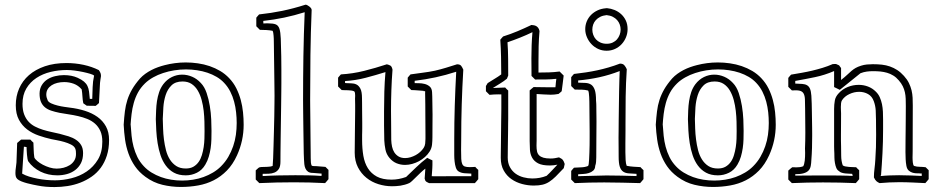

<svg xmlns="http://www.w3.org/2000/svg" viewBox="-20 -756 3934 808"><path d="M68.8 -168.5H107.9Q113.8 -161.6 120.6 -155.8Q121.6 -138.2 121.8 -124.3Q122.1 -110.4 124.5 -93.3Q127.4 -86.4 137.2 -78.1Q147 -69.8 160.4 -62.7Q173.8 -55.7 189 -51Q204.1 -46.4 218.3 -46.4Q232.9 -46.4 247.3 -50Q261.7 -53.7 273.4 -61Q285.2 -68.4 292.5 -80.1Q299.8 -91.8 299.8 -107.9Q299.8 -113.3 299.3 -119.6Q298.8 -126 296.4 -131.3Q292 -141.1 278.8 -147.7Q265.6 -154.3 250.2 -158.7Q234.9 -163.1 220 -165.8Q205.1 -168.5 196.3 -170.4Q169.9 -176.3 143.1 -185.5Q116.2 -194.8 94.7 -210.9Q73.2 -227.1 59.8 -251.7Q46.4 -276.4 46.4 -313Q46.4 -351.1 60.5 -383.5Q74.7 -416 101.8 -439.7Q128.9 -463.4 168.7 -477.1Q208.5 -490.7 259.8 -490.7Q296.4 -490.7 331.5 -483.2Q366.7 -475.6 396 -460.9Q401.9 -452.6 403.6 -446.5Q405.3 -440.4 404.8 -434.6Q404.3 -428.7 402.8 -422.4Q401.4 -416 400.9 -407.2L396.5 -322.3Q393.1 -319.3 389.9 -316.4Q386.7 -313.5 382.8 -310.5Q373.5 -310.5 364.3 -310.8Q355 -311 345.2 -311L330.6 -321.3Q327.6 -335.4 326.9 -350.3Q326.2 -365.2 323.7 -379.9Q309.6 -396.5 290.3 -403.6Q271 -410.6 250 -410.6Q234.9 -410.6 221.2 -407.2Q207.5 -403.8 197.3 -397.2Q187 -390.6 180.9 -380.9Q174.8 -371.1 174.8 -357.9Q174.8 -346.7 180.7 -333.5Q184.1 -326.2 196 -320.8Q208 -315.4 222.7 -311.8Q237.3 -308.1 251.5 -306.2Q265.6 -304.2 272.9 -303.2Q306.6 -299.3 336.9 -289.8Q367.2 -280.3 389.9 -264.2Q412.6 -248 425.8 -224.1Q439 -200.2 439 -167Q439 -130.4 429.7 -101.3Q420.4 -72.3 404.1 -50Q387.7 -27.8 365.5 -12.5Q343.3 2.9 317.9 12.7Q292.5 22.5 264.6 26.9Q236.8 31.2 209.5 31.2Q191.4 31.2 173.6 29.8Q155.8 28.3 138.7 24.9Q131.3 23.4 118.9 21Q106.4 18.6 93.8 15.1Q81.1 11.7 69.6 7.1Q58.1 2.4 52.7 -2.9Q47.9 -7.8 46.4 -13.9Q44.9 -20 44.9 -27.8Q44.9 -39.6 46.9 -51.8Q48.8 -64 49.3 -72.3L52.2 -154.3ZM73.2 -25.4Q85.9 -18.1 102.5 -12.9Q119.1 -7.8 137.5 -4.2Q155.8 -0.5 174.8 1.2Q193.8 2.9 211.4 2.9Q245.1 2.9 280.5 -5.9Q315.9 -14.6 344.7 -34.2Q373.5 -53.7 392.1 -84.5Q410.6 -115.2 410.6 -159.7Q410.6 -186.5 402.3 -204.8Q394 -223.1 379.9 -235.6Q365.7 -248 347.4 -255.4Q329.1 -262.7 309.1 -267.3Q289.1 -272 268.6 -274.9Q248 -277.8 230.5 -281.2Q210.9 -285.2 195.6 -290.3Q180.2 -295.4 169.2 -304.4Q158.2 -313.5 152.3 -327.4Q146.5 -341.3 146.5 -362.8Q147 -383.3 156 -397.9Q165 -412.6 179.4 -421.9Q193.8 -431.2 212.2 -435.5Q230.5 -439.9 249 -439.9Q281.7 -439.9 306.6 -428.7Q323.7 -420.9 333.5 -412.6Q343.3 -404.3 348.1 -394Q353 -383.8 354.7 -370.6Q356.4 -357.4 357.9 -339.8H368.2Q369.1 -365.7 369.9 -389.4Q370.6 -413.1 376 -438Q372.6 -441.4 359.9 -445.3Q347.2 -449.2 330.1 -452.9Q313 -456.5 294.4 -459Q275.9 -461.4 261.2 -461.4Q226.6 -461.4 193.1 -453.4Q159.7 -445.3 133.3 -428Q106.9 -410.6 90.8 -383.5Q74.7 -356.4 74.7 -318.8Q74.7 -293.5 81.5 -275.1Q88.4 -256.8 100.1 -244.1Q111.8 -231.4 127.4 -223.4Q143.1 -215.3 160.4 -210Q177.7 -204.6 196 -200.7Q214.4 -196.8 231 -192.9Q250.5 -188 268.3 -182.4Q286.1 -176.8 299.8 -167.7Q313.5 -158.7 321.5 -145.3Q329.6 -131.8 329.6 -111.8Q329.6 -86.9 320.6 -69.3Q311.5 -51.8 296.4 -40.3Q281.2 -28.8 261.7 -23.4Q242.2 -18.1 221.2 -18.1Q182.1 -18.1 150.1 -33.9Q118.2 -49.8 99.1 -76.7Q97.2 -79.6 95.7 -87.6Q94.2 -95.7 93.5 -105.2Q92.8 -114.7 92.3 -123.5Q91.8 -132.3 91.8 -137.2L80.6 -138.7Z M665 -255.9Q665.5 -237.8 666.3 -215.1Q667 -192.4 669.9 -169.2Q672.9 -146 678.5 -124Q684.1 -102.1 694.8 -85Q705.6 -67.9 721.7 -57.4Q737.8 -46.9 761.7 -46.9Q780.8 -46.9 793.9 -54.4Q807.1 -62 815.9 -74.5Q824.7 -86.9 829.6 -103.3Q834.5 -119.6 837.2 -137.2Q839.8 -154.8 840.3 -172.1Q840.8 -189.5 840.8 -204.1Q840.8 -221.7 840.3 -243.9Q839.8 -266.1 837.2 -289.6Q834.5 -313 828.6 -335Q822.8 -356.9 812.5 -374.5Q802.2 -392.1 786.6 -402.6Q771 -413.1 748 -413.1Q718.3 -413.1 701.7 -396.7Q685.1 -380.4 677.2 -356.2Q669.4 -332 667.5 -304.9Q665.5 -277.8 665 -255.9ZM635.7 -254.4Q636.2 -272 637 -291.5Q637.7 -311 640.6 -330.6Q643.6 -350.1 649.7 -368.2Q655.8 -386.2 667 -401.4Q682.6 -421.9 703.4 -431.9Q724.1 -441.9 746.6 -441.9Q768.1 -441.9 788.6 -433.1Q809.1 -424.3 825.2 -406.7Q840.8 -390.6 849.6 -364.5Q858.4 -338.4 863 -309.8Q867.7 -281.2 868.9 -253.4Q870.1 -225.6 870.1 -205.6Q870.1 -188 869.6 -169.4Q869.1 -150.9 866.5 -132.6Q863.8 -114.3 858.6 -96.7Q853.5 -79.1 844.2 -63.5Q830.6 -40 808.6 -29.1Q786.6 -18.1 761.7 -18.1Q732.4 -18.1 711.9 -29.3Q691.4 -40.5 677.5 -59.6Q663.6 -78.6 655.5 -103Q647.5 -127.4 643.3 -153.6Q639.2 -179.7 637.7 -206.1Q636.2 -232.4 635.7 -254.4ZM500.5 -231Q502.4 -261.7 505.6 -287.4Q508.8 -313 516.1 -335.7Q523.4 -358.4 536.1 -380.4Q548.8 -402.3 569.3 -425.8Q579.1 -436.5 591.3 -445.3Q603.5 -454.1 617.2 -461.2Q630.9 -468.3 645.3 -473.4Q659.7 -478.5 673.3 -481.9Q693.8 -487.3 716.1 -490.2Q738.3 -493.2 761.7 -493.2Q787.1 -493.2 812.7 -489.5Q838.4 -485.8 862.1 -477.8Q885.7 -469.7 906.7 -457.3Q927.7 -444.8 944.3 -427.2Q962.9 -407.7 974.6 -384.3Q986.3 -360.8 993.2 -335.4Q1000 -310.1 1002.7 -283.4Q1005.4 -256.8 1005.4 -231.4Q1005.4 -163.6 977.5 -102.5Q960 -64 934.8 -38.3Q909.7 -12.7 879.4 2.7Q849.1 18.1 814 24.4Q778.8 30.8 741.2 30.8Q701.7 30.8 663.6 21.7Q625.5 12.7 592.3 -11.7Q564.9 -31.7 547.9 -56.6Q530.8 -81.5 520.8 -109.6Q510.7 -137.7 506.3 -168.5Q502 -199.2 500.5 -231ZM529.8 -232.4Q531.2 -208.5 533.7 -184.8Q536.1 -161.1 542 -138.7Q547.9 -116.2 558.1 -95.2Q568.4 -74.2 585.4 -56.2Q599.6 -41 617.9 -29.8Q636.2 -18.6 657 -11Q677.7 -3.4 700.4 0.2Q723.1 3.9 746.6 3.9Q769.5 3.9 792.5 0.2Q815.4 -3.4 836.4 -11Q857.4 -18.6 876.2 -29.8Q895 -41 909.7 -55.7Q928.2 -74.2 940.7 -95.7Q953.1 -117.2 961.2 -140.6Q969.2 -164.1 972.7 -188.7Q976.1 -213.4 976.1 -238.3Q976.1 -260.3 973.6 -283.2Q971.2 -306.2 965.3 -328.1Q959.5 -350.1 949.2 -370.4Q939 -390.6 923.3 -407.2Q909.7 -421.9 891.8 -432.4Q874 -442.9 853 -450Q832 -457 809.1 -460.4Q786.1 -463.9 762.7 -463.9Q737.8 -463.9 713.4 -460Q689 -456.1 666.5 -448.7Q644 -441.4 624.5 -430.4Q605 -419.4 590.3 -405.3Q571.8 -387.2 560.5 -366.5Q549.3 -345.7 543 -323Q536.6 -300.3 533.7 -276.1Q530.8 -252 529.3 -227.5Z M1362.3 -41V-2Q1358.4 2.4 1355.2 6.6Q1352.1 10.7 1348.1 14.6Q1314.9 12.7 1282.5 12Q1250 11.2 1216.8 11.2Q1180.2 11.2 1144 12Q1107.9 12.7 1071.3 14.6L1056.2 -0.5V-39.1Q1061.5 -43.9 1066.7 -48.6Q1071.8 -53.2 1080.1 -53.2Q1085.4 -53.2 1092.5 -53.5Q1099.6 -53.7 1106.2 -54Q1112.8 -54.2 1118.7 -55.2Q1124.5 -56.2 1127.4 -57.6Q1128.4 -66.4 1129.4 -89.1Q1130.4 -111.8 1131.1 -141.4Q1131.8 -170.9 1132.8 -204.1Q1133.8 -237.3 1134.3 -267.1Q1134.8 -296.9 1135 -320.3Q1135.3 -343.8 1135.3 -353.5Q1135.3 -361.3 1135 -380.6Q1134.8 -399.9 1134.5 -424.6Q1134.3 -449.2 1133.8 -476.3Q1133.3 -503.4 1133.1 -526.6Q1132.8 -549.8 1132.6 -565.9Q1132.3 -582 1132.3 -585Q1132.3 -588.4 1132.1 -594.2Q1131.8 -600.1 1131.3 -606.2Q1130.9 -612.3 1129.9 -617.9Q1128.9 -623.5 1127 -626.5Q1114.3 -628.9 1100.6 -629.6Q1086.9 -630.4 1073.7 -630.4L1058.6 -645.5V-681.6Q1061.5 -685.5 1064.5 -688.7Q1067.4 -691.9 1070.3 -695.3Q1120.6 -700.7 1168 -710.4Q1215.3 -720.2 1264.2 -735.8Q1264.6 -736.3 1266.1 -736.3Q1268.6 -736.3 1272.7 -734.4Q1276.9 -732.4 1281 -729.2Q1285.2 -726.1 1288.3 -722.2Q1291.5 -718.3 1291.5 -714.4V-712.9Q1287.6 -618.2 1286.4 -524.7Q1285.2 -431.2 1285.2 -336.4Q1285.2 -328.6 1285.4 -309.8Q1285.6 -291 1285.9 -266.6Q1286.1 -242.2 1286.4 -214.6Q1286.6 -187 1286.9 -162.4Q1287.1 -137.7 1287.4 -118.7Q1287.6 -99.6 1287.6 -91.3Q1287.6 -81.5 1288.3 -72.5Q1289.1 -63.5 1292 -58.6Q1293.9 -57.6 1295.7 -57.6Q1297.4 -57.6 1298.8 -57.1Q1311 -57.1 1324.2 -55.7Q1337.4 -54.2 1349.6 -53.7ZM1291 -28.8Q1292 -28.8 1293.5 -28.6Q1294.9 -28.3 1296.4 -28.3Q1283.7 -28.3 1276.4 -33.4Q1269 -38.6 1265.4 -46.9Q1261.7 -55.2 1260.7 -65.2Q1259.8 -75.2 1259.3 -85Q1258.8 -91.3 1258.3 -109.9Q1257.8 -128.4 1257.6 -153.8Q1257.3 -179.2 1256.8 -207.8Q1256.3 -236.3 1256.1 -262.2Q1255.9 -288.1 1255.6 -307.9Q1255.4 -327.6 1255.4 -335.4Q1255.4 -428.2 1256.8 -520Q1258.3 -611.8 1262.2 -704.6Q1218.8 -690.9 1175.8 -681.9Q1132.8 -672.9 1087.9 -668L1088.4 -657.2Q1094.2 -657.7 1099.1 -657.7Q1104 -657.7 1108.9 -657.7Q1129.9 -657.7 1140.6 -653.3Q1151.4 -648.9 1156 -634.8Q1160.6 -620.6 1161.6 -593.3Q1162.6 -565.9 1163.6 -519.5Q1163.6 -513.2 1163.8 -496.8Q1164.1 -480.5 1164.1 -462.4Q1164.1 -444.3 1164.1 -428Q1164.1 -411.6 1164.1 -405.3Q1164.1 -394 1163.8 -368.7Q1163.6 -343.3 1163.1 -310.5Q1162.6 -277.8 1162.1 -241.5Q1161.6 -205.1 1161.1 -172.1Q1160.6 -139.2 1160.4 -113.3Q1160.2 -87.4 1160.2 -75.7Q1160.2 -55.2 1153.1 -44.7Q1146 -34.2 1135 -29.8Q1124 -25.4 1110.8 -24.9Q1097.7 -24.4 1085.4 -24.4V-15.1Q1120.1 -17.1 1154.1 -17.8Q1188 -18.6 1222.7 -18.6Q1250.5 -18.6 1277.8 -18.1Q1305.2 -17.6 1333 -15.6L1333.5 -25.4Z M1402.8 -392.1V-429.2Q1405.8 -433.1 1408.7 -436.3Q1411.6 -439.5 1414.6 -442.9Q1464.8 -445.8 1512.5 -457.8Q1560.1 -469.7 1607.9 -485.4Q1616.7 -483.4 1622.8 -480Q1628.9 -476.6 1631.8 -462.9Q1628.4 -418.9 1627 -376Q1625.5 -333 1625.5 -289.1Q1625.5 -266.6 1626 -235.1Q1626.5 -203.6 1626.5 -167Q1627 -152.3 1629.9 -138.7Q1632.8 -125 1639.6 -114.5Q1646.5 -104 1657.5 -97.4Q1668.5 -90.8 1685.1 -90.8Q1696.3 -90.8 1707.8 -94.2Q1719.2 -97.7 1729.5 -103.3Q1739.7 -108.9 1748.3 -116.7Q1756.8 -124.5 1762.7 -133.3Q1768.1 -141.6 1769.3 -151.6Q1770.5 -161.6 1770.5 -171.4Q1770.5 -175.3 1770.5 -190.7Q1770.5 -206.1 1770.3 -227.1Q1770 -248 1770 -271.5Q1770 -294.9 1769.8 -315.2Q1769.5 -335.4 1769.3 -349.6Q1769 -363.8 1769 -365.2Q1769 -366.7 1769.3 -367.7Q1769.5 -368.7 1769.5 -369.6Q1769.5 -371.6 1767.8 -372.3Q1766.1 -373 1759.3 -373Q1765.1 -373 1765.1 -373.5Q1765.1 -373.5 1758.8 -374Q1752.4 -374.5 1743.7 -375.2Q1734.9 -376 1725.6 -376.5Q1716.3 -377 1710.9 -377L1695.8 -392.1V-429.2Q1698.7 -433.1 1701.7 -436.3Q1704.6 -439.5 1707.5 -442.9Q1733.4 -446.8 1759 -450Q1784.7 -453.1 1810.5 -458.5Q1834 -463.9 1856.9 -470.9Q1879.9 -478 1903.3 -485.4Q1916 -485.4 1920.9 -478.8Q1925.8 -472.2 1929.7 -462.9Q1925.3 -388.7 1923.1 -316.7Q1920.9 -244.6 1920.9 -170.9Q1920.9 -164.1 1920.7 -151.6Q1920.4 -139.2 1920.4 -124.5Q1920.4 -101.6 1921.1 -87.4Q1921.9 -73.2 1925.3 -65.7Q1928.7 -58.1 1936 -55.4Q1943.4 -52.7 1956.5 -52.7Q1961.4 -52.7 1967.3 -53Q1973.1 -53.2 1980 -53.7Q1985.8 -46.9 1992.7 -41V-2Q1988.8 2.4 1985.6 6.6Q1982.4 10.7 1978.5 14.6H1785.6Q1781.7 12.7 1777.1 10.5Q1772.5 8.3 1770 4.4L1767.1 -4.4L1770 -46.4Q1760.3 -39.1 1750 -29.3Q1739.7 -19.5 1730.7 -10.5Q1721.7 -1.5 1714.1 5.6Q1706.5 12.7 1702.1 14.6Q1693.4 18.6 1683.8 21.2Q1674.3 23.9 1664.8 25.4Q1655.3 26.9 1646.2 27.3Q1637.2 27.8 1629.4 27.8Q1600.6 27.8 1572.5 19Q1544.4 10.3 1522.2 -7.6Q1500 -25.4 1486.3 -52Q1472.7 -78.6 1472.7 -113.8Q1472.7 -157.2 1473.6 -200.4Q1474.6 -243.7 1474.6 -287.6Q1474.6 -300.8 1474.6 -314.2Q1474.6 -327.6 1474.1 -341.3Q1474.1 -343.8 1474.4 -346.9Q1474.6 -350.1 1474.6 -354Q1474.6 -359.4 1473.9 -364.3Q1473.1 -369.1 1470.7 -371.6Q1465.8 -374 1459 -375Q1452.1 -376 1444.8 -376.2Q1437.5 -376.5 1430.4 -376.5Q1423.3 -376.5 1418 -377ZM1436.5 -406.2Q1446.8 -405.3 1458.5 -405.3Q1470.2 -405.3 1480.2 -400.4Q1490.2 -395.5 1496.8 -382.6Q1503.4 -369.6 1503.4 -342.8Q1503.4 -338.4 1503.7 -323.5Q1503.9 -308.6 1503.9 -291.3Q1503.9 -273.9 1504.2 -259Q1504.4 -244.1 1504.4 -239.7Q1504.4 -223.1 1504.4 -215.1Q1504.4 -207 1504.2 -201.2Q1503.9 -195.3 1503.9 -188.2Q1503.9 -181.2 1503.9 -166.5Q1503.9 -131.3 1509 -100.8Q1514.2 -70.3 1528.1 -48.1Q1542 -25.9 1565.9 -12.9Q1589.8 0 1627.9 0Q1657.7 0 1689 -11.2Q1710.9 -32.2 1732.2 -52.7Q1753.4 -73.2 1777.8 -91.8Q1783.2 -88.9 1788.8 -86.2Q1794.4 -83.5 1799.8 -81.1Q1799.8 -69.3 1799.8 -62Q1799.8 -54.7 1799.3 -48.1Q1798.8 -41.5 1798.3 -33.9Q1797.9 -26.4 1796.9 -14.6Q1798.8 -14.6 1799.8 -14.6Q1800.8 -14.6 1802.2 -14.4Q1803.7 -14.2 1806.9 -14.2Q1810.1 -14.2 1816.9 -14.2Q1823.7 -14.2 1835 -14.2Q1846.2 -14.2 1863.5 -14.4Q1880.9 -14.6 1905.3 -14.6Q1929.7 -14.6 1963.4 -14.6V-25.4Q1950.7 -25.9 1935.8 -26.9Q1920.9 -27.8 1909.7 -34.7Q1901.9 -39.6 1898.2 -51.3Q1894.5 -63 1893.1 -76.7Q1891.6 -90.3 1891.6 -103.5Q1891.6 -116.7 1891.6 -124.5V-169.4Q1891.6 -241.7 1893.8 -312Q1896 -382.3 1899.9 -454.1Q1856 -439.9 1813.5 -430.7Q1771 -421.4 1725.1 -416V-406.2Q1731.4 -405.8 1743.2 -405.8Q1754.9 -405.8 1766.8 -402.8Q1778.8 -399.9 1788.1 -392.1Q1797.4 -384.3 1798.3 -368.2Q1798.8 -363.8 1799.1 -350.1Q1799.3 -336.4 1799.6 -320.8Q1799.8 -305.2 1800 -291.5Q1800.3 -277.8 1800.3 -273.4Q1800.3 -249.5 1800 -225.8Q1799.8 -202.1 1799.8 -178.7Q1799.8 -163.1 1798.1 -147.2Q1796.4 -131.3 1787.6 -117.7Q1779.8 -105.5 1768.3 -95.2Q1756.8 -85 1743.2 -77.6Q1729.5 -70.3 1714.6 -66.2Q1699.7 -62 1684.6 -62Q1666 -62 1649.2 -68.8Q1632.3 -75.7 1619.1 -91.3Q1606 -106.9 1602.1 -126.5Q1598.1 -146 1597.2 -165.5Q1596.2 -196.8 1596.2 -227.3Q1596.2 -257.8 1596.2 -287.6Q1596.2 -329.1 1597.4 -370.1Q1598.6 -411.1 1602.1 -452.6Q1560.5 -439.5 1518.3 -428.5Q1476.1 -417.5 1432.1 -415V-406.7Z M2024.9 -372.1V-394Q2026.9 -397 2028.6 -400.1Q2030.3 -403.3 2032.2 -406.2Q2044.9 -414.6 2060.5 -423.8Q2076.2 -433.1 2089.4 -442.9Q2089.4 -480 2088.6 -516.1Q2087.9 -552.2 2085.4 -588.9Q2088.4 -592.8 2091.3 -595.9Q2094.2 -599.1 2097.2 -602.5Q2128.4 -612.3 2157.5 -624.5Q2186.5 -636.7 2216.3 -650.9Q2221.2 -650.4 2226.3 -649.7Q2231.4 -648.9 2236.1 -646.5Q2240.7 -644 2244.6 -639.2Q2248.5 -634.3 2250.5 -625.5Q2247.6 -593.3 2246.8 -561.5Q2246.1 -529.8 2246.1 -497.6V-450.7Q2268.6 -450.7 2290.5 -451.4Q2312.5 -452.1 2335 -455.1Q2343.8 -446.8 2352.1 -438Q2350.1 -421.4 2348.1 -405Q2346.2 -388.7 2343.8 -372.1Q2340.3 -369.1 2337.2 -366.2Q2334 -363.3 2330.1 -360.4H2328.6Q2313.5 -357.4 2297.9 -357.4Q2282.7 -357.4 2267.8 -358.6Q2252.9 -359.9 2238.3 -360.4V-163.6Q2238.3 -159.2 2238 -153.8Q2237.8 -148.4 2237.8 -142.6Q2237.8 -128.9 2240 -118.9Q2242.2 -108.9 2248.8 -102.3Q2255.4 -95.7 2267.1 -92.3Q2278.8 -88.9 2297.4 -88.9Q2306.2 -88.9 2314.9 -90.3Q2323.7 -91.8 2332.5 -93.8Q2338.9 -90.8 2342.8 -88.1Q2346.7 -85.4 2348.9 -82.5Q2351.1 -79.6 2352.8 -75.7Q2354.5 -71.8 2356.4 -65.9Q2355.5 -61.5 2354.5 -57.1Q2353.5 -52.7 2352.5 -48.3Q2333 -27.3 2318.8 -13.4Q2304.7 0.5 2291.5 9Q2278.3 17.6 2263.2 21.2Q2248 24.9 2226.1 24.9Q2201.7 24.9 2177 18.3Q2152.3 11.7 2132.3 -2.2Q2112.3 -16.1 2099.9 -38.3Q2087.4 -60.5 2087.4 -91.8Q2087.4 -97.2 2087.6 -113.8Q2087.9 -130.4 2088.1 -152.6Q2088.4 -174.8 2088.6 -199.5Q2088.9 -224.1 2089.1 -245.4Q2089.4 -266.6 2089.6 -281.7Q2089.8 -296.9 2089.8 -299.8V-358.4Q2095.2 -358.4 2089.8 -358.6Q2084.5 -358.9 2077.1 -358.9Q2067.9 -358.9 2058.8 -358.4Q2049.8 -357.9 2040 -356.9ZM2106 -387.7Q2111.8 -380.9 2118.7 -375V-254.4Q2118.7 -249.5 2118.4 -237.1Q2118.2 -224.6 2118.2 -208.3Q2118.2 -191.9 2117.7 -173.8Q2117.2 -155.8 2117.2 -139.4Q2117.2 -123 2116.9 -110.6Q2116.7 -98.1 2116.7 -93.3Q2116.7 -69.3 2126 -52.5Q2135.3 -35.6 2149.9 -25.1Q2164.6 -14.6 2183.1 -9.8Q2201.7 -4.9 2220.2 -4.9Q2252.4 -4.9 2280.3 -16.1Q2292.5 -27.3 2303.5 -39.3Q2314.5 -51.3 2325.7 -63Q2310.5 -59.6 2293.9 -59.6Q2261.7 -59.6 2244.6 -68.6Q2227.5 -77.6 2219.5 -92.3Q2211.4 -106.9 2210.2 -125.2Q2209 -143.6 2209 -162.1V-375.5Q2212.9 -379.4 2217 -382.6Q2221.2 -385.7 2225.6 -389.6Q2249.5 -389.2 2272.7 -388.9Q2295.9 -388.7 2317.4 -388.7Q2318.4 -396.5 2318.6 -400.1Q2318.8 -403.8 2319.1 -406.5Q2319.3 -409.2 2319.8 -412.8Q2320.3 -416.5 2321.3 -424.3Q2298.8 -421.9 2276.6 -421.6Q2254.4 -421.4 2231.9 -421.4L2216.8 -436.5Q2216.8 -455.1 2216.6 -473.4Q2216.3 -491.7 2216.3 -510.3Q2216.3 -538.1 2217.3 -565.4Q2218.3 -592.8 2220.7 -620.6Q2194.3 -607.9 2168.7 -597.7Q2143.1 -587.4 2115.7 -578.1Q2118.2 -542.5 2118.4 -507.8Q2118.7 -473.1 2118.7 -438Q2117.2 -434.6 2116 -431.4Q2114.7 -428.2 2113.3 -424.8Q2099.6 -413.6 2084.2 -404.3Q2068.8 -395 2054.2 -385.7Z M2383.8 -0.5V-36.6Q2386.7 -40.5 2389.6 -43.7Q2392.6 -46.9 2395.5 -50.3Q2409.7 -51.3 2425.5 -51.8Q2441.4 -52.2 2455.1 -57.6L2456.5 -62Q2457 -63.5 2457.5 -64.5Q2457.5 -63.5 2456.8 -60.8Q2456.1 -58.1 2455.1 -58.1Q2456.5 -58.1 2457.5 -65.7Q2458.5 -73.2 2459.2 -85.7Q2460 -98.1 2460.4 -113.8Q2460.9 -129.4 2461.2 -145.5Q2461.4 -161.6 2461.4 -176.5Q2461.4 -191.4 2461.4 -202.1Q2461.4 -229.5 2460.9 -255.1Q2460.4 -280.8 2460.4 -309.1Q2460.4 -318.4 2460.2 -328.4Q2460 -338.4 2459.5 -347.7Q2459 -356.9 2458 -364.3Q2457 -371.6 2455.1 -375Q2441.4 -378.4 2427.2 -378.7Q2413.1 -378.9 2398.9 -378.9L2383.8 -394V-431.2Q2386.7 -435.1 2389.6 -438.2Q2392.6 -441.4 2395.5 -444.8Q2421.4 -447.8 2445.8 -451.4Q2470.2 -455.1 2493.9 -460.2Q2517.6 -465.3 2541 -472.2Q2564.5 -479 2588.9 -488.3Q2601.6 -488.3 2607.4 -481.4Q2613.3 -474.6 2617.7 -464.8Q2613.8 -405.8 2613 -348.6Q2612.3 -291.5 2612.3 -232.9Q2612.3 -217.8 2612.3 -205.8Q2612.3 -193.8 2612.1 -181.2Q2611.8 -168.5 2611.8 -152.8Q2611.8 -137.2 2611.8 -115.2Q2611.8 -98.6 2612.8 -82.8Q2613.8 -66.9 2617.2 -58.6Q2618.2 -58.6 2618.2 -58.1Q2632.3 -55.2 2646.7 -54.4Q2661.1 -53.7 2675.3 -52.7Q2681.2 -45.9 2688 -40V-2Q2684.1 2.4 2680.9 6.6Q2677.7 10.7 2673.8 14.6Q2636.2 13.7 2598.6 12.7Q2561 11.7 2522.9 11.7Q2461.4 11.7 2398.9 14.6ZM2531.7 -17.6Q2564 -17.6 2595.5 -16.8Q2627 -16.1 2658.7 -15.1V-24.4Q2640.1 -25.4 2626 -26.4Q2611.8 -27.3 2602.3 -33.9Q2592.8 -40.5 2588.1 -54.9Q2583.5 -69.3 2583.5 -97.2Q2583.5 -117.2 2583.3 -136.7Q2583 -156.2 2583 -175.8Q2583 -181.6 2583.3 -202.1Q2583.5 -222.7 2583.7 -250.7Q2584 -278.8 2584.5 -311Q2585 -343.3 2585.4 -372.6Q2585.9 -401.9 2586.7 -424.8Q2587.4 -447.8 2587.9 -457Q2545.4 -440.4 2502 -430.9Q2458.5 -421.4 2413.1 -417.5V-408.2Q2430.2 -407.7 2444.1 -407Q2458 -406.2 2467.8 -399.7Q2477.5 -393.1 2482.9 -377.9Q2488.3 -362.8 2488.3 -333Q2488.3 -329.6 2488.8 -326.2Q2489.3 -322.8 2489.3 -318.8Q2489.3 -319.8 2489.5 -311Q2489.7 -302.2 2489.7 -290Q2489.7 -277.8 2490 -264.9Q2490.2 -252 2490.2 -243.7Q2490.2 -205.6 2489.7 -168.5Q2489.3 -131.3 2489.3 -93.8Q2489.3 -84.5 2488.5 -75.2Q2487.8 -65.9 2484.9 -58.1Q2484.4 -44.9 2476.6 -38.1Q2468.8 -31.2 2457.8 -27.8Q2446.8 -24.4 2434.6 -23.9Q2422.4 -23.4 2413.1 -22.5V-14.6ZM2534.2 -721.7Q2550.8 -720.2 2566.4 -713.9Q2582 -707.5 2594.2 -696.3Q2606.4 -685.1 2613.8 -669.4Q2621.1 -653.8 2621.1 -633.3Q2621.1 -615.7 2614.5 -599.4Q2607.9 -583 2596.2 -570.3Q2584.5 -557.6 2568.1 -550Q2551.8 -542.5 2532.7 -542.5Q2513.7 -542.5 2497.3 -550Q2481 -557.6 2469 -570.3Q2457 -583 2450 -599.4Q2442.9 -615.7 2442.9 -633.3Q2442.9 -650.4 2449.2 -665.8Q2455.6 -681.2 2467 -692.9Q2478.5 -704.6 2494.4 -712.2Q2510.3 -719.7 2529.3 -721.2ZM2532.7 -692.4Q2517.6 -690.9 2506.3 -685.3Q2495.1 -679.7 2487.5 -671.4Q2480 -663.1 2476.3 -652.6Q2472.7 -642.1 2472.7 -631.3Q2472.7 -620.1 2476.6 -609.4Q2480.5 -598.6 2488 -590.3Q2495.6 -582 2507.1 -576.9Q2518.6 -571.8 2533.2 -571.8Q2547.4 -571.8 2558.3 -576.9Q2569.3 -582 2576.7 -590.6Q2584 -599.1 2587.9 -609.9Q2591.8 -620.6 2591.8 -631.8Q2591.8 -642.6 2588.1 -652.8Q2584.5 -663.1 2577.1 -671.4Q2569.8 -679.7 2558.8 -685.3Q2547.9 -690.9 2532.7 -692.4Z M2904.3 -255.9Q2904.8 -237.8 2905.5 -215.1Q2906.2 -192.4 2909.2 -169.2Q2912.1 -146 2917.7 -124Q2923.3 -102.1 2934.1 -85Q2944.8 -67.9 2960.9 -57.4Q2977.1 -46.9 3001 -46.9Q3020 -46.9 3033.2 -54.4Q3046.4 -62 3055.2 -74.5Q3064 -86.9 3068.8 -103.3Q3073.7 -119.6 3076.4 -137.2Q3079.1 -154.8 3079.6 -172.1Q3080.1 -189.5 3080.1 -204.1Q3080.1 -221.7 3079.6 -243.9Q3079.1 -266.1 3076.4 -289.6Q3073.7 -313 3067.9 -335Q3062 -356.9 3051.8 -374.5Q3041.5 -392.1 3025.9 -402.6Q3010.3 -413.1 2987.3 -413.1Q2957.5 -413.1 2940.9 -396.7Q2924.3 -380.4 2916.5 -356.2Q2908.7 -332 2906.7 -304.9Q2904.8 -277.8 2904.3 -255.9ZM2875 -254.4Q2875.5 -272 2876.2 -291.5Q2877 -311 2879.9 -330.6Q2882.8 -350.1 2888.9 -368.2Q2895 -386.2 2906.2 -401.4Q2921.9 -421.9 2942.6 -431.9Q2963.4 -441.9 2985.8 -441.9Q3007.3 -441.9 3027.8 -433.1Q3048.3 -424.3 3064.5 -406.7Q3080.1 -390.6 3088.9 -364.5Q3097.7 -338.4 3102.3 -309.8Q3106.9 -281.2 3108.2 -253.4Q3109.4 -225.6 3109.4 -205.6Q3109.4 -188 3108.9 -169.4Q3108.4 -150.9 3105.7 -132.6Q3103 -114.3 3097.9 -96.7Q3092.8 -79.1 3083.5 -63.5Q3069.8 -40 3047.9 -29.1Q3025.9 -18.1 3001 -18.1Q2971.7 -18.1 2951.2 -29.3Q2930.7 -40.5 2916.7 -59.6Q2902.8 -78.6 2894.8 -103Q2886.7 -127.4 2882.6 -153.6Q2878.4 -179.7 2877 -206.1Q2875.5 -232.4 2875 -254.4ZM2739.7 -231Q2741.7 -261.7 2744.9 -287.4Q2748 -313 2755.4 -335.7Q2762.7 -358.4 2775.4 -380.4Q2788.1 -402.3 2808.6 -425.8Q2818.4 -436.5 2830.6 -445.3Q2842.8 -454.1 2856.4 -461.2Q2870.1 -468.3 2884.5 -473.4Q2898.9 -478.5 2912.6 -481.9Q2933.1 -487.3 2955.3 -490.2Q2977.5 -493.2 3001 -493.2Q3026.4 -493.2 3052 -489.5Q3077.6 -485.8 3101.3 -477.8Q3125 -469.7 3146 -457.3Q3167 -444.8 3183.6 -427.2Q3202.1 -407.7 3213.9 -384.3Q3225.6 -360.8 3232.4 -335.4Q3239.3 -310.1 3241.9 -283.4Q3244.6 -256.8 3244.6 -231.4Q3244.6 -163.6 3216.8 -102.5Q3199.2 -64 3174.1 -38.3Q3148.9 -12.7 3118.7 2.7Q3088.4 18.1 3053.2 24.4Q3018.1 30.8 2980.5 30.8Q2940.9 30.8 2902.8 21.7Q2864.7 12.7 2831.5 -11.7Q2804.2 -31.7 2787.1 -56.6Q2770 -81.5 2760 -109.6Q2750 -137.7 2745.6 -168.5Q2741.2 -199.2 2739.7 -231ZM2769 -232.4Q2770.5 -208.5 2772.9 -184.8Q2775.4 -161.1 2781.2 -138.7Q2787.1 -116.2 2797.4 -95.2Q2807.6 -74.2 2824.7 -56.2Q2838.9 -41 2857.2 -29.8Q2875.5 -18.6 2896.2 -11Q2917 -3.4 2939.7 0.2Q2962.4 3.9 2985.8 3.9Q3008.8 3.9 3031.7 0.2Q3054.7 -3.4 3075.7 -11Q3096.7 -18.6 3115.5 -29.8Q3134.3 -41 3148.9 -55.7Q3167.5 -74.2 3179.9 -95.7Q3192.4 -117.2 3200.4 -140.6Q3208.5 -164.1 3211.9 -188.7Q3215.3 -213.4 3215.3 -238.3Q3215.3 -260.3 3212.9 -283.2Q3210.4 -306.2 3204.6 -328.1Q3198.7 -350.1 3188.5 -370.4Q3178.2 -390.6 3162.6 -407.2Q3148.9 -421.9 3131.1 -432.4Q3113.3 -442.9 3092.3 -450Q3071.3 -457 3048.3 -460.4Q3025.4 -463.9 3002 -463.9Q2977.1 -463.9 2952.6 -460Q2928.2 -456.1 2905.8 -448.7Q2883.3 -441.4 2863.8 -430.4Q2844.2 -419.4 2829.6 -405.3Q2811 -387.2 2799.8 -366.5Q2788.6 -345.7 2782.2 -323Q2775.9 -300.3 2772.9 -276.1Q2770 -252 2768.6 -227.5Z M3888.2 -39.6V-2Q3884.3 2.4 3881.1 6.6Q3877.9 10.7 3874 14.6Q3846.7 13.2 3819.6 12Q3792.5 10.7 3764.6 10.7Q3743.7 10.7 3722.9 11.7Q3702.1 12.7 3681.6 14.6Q3677.7 12.7 3674.6 11Q3671.4 9.3 3668.7 6.8Q3666 4.4 3663.3 0.7Q3660.6 -2.9 3657.7 -9.3Q3657.7 -27.8 3660.2 -46.4Q3662.6 -64.9 3663.6 -83.5Q3665.5 -109.9 3666.3 -136.2Q3667 -162.6 3667 -189Q3667 -204.6 3666.7 -220Q3666.5 -235.4 3666.5 -251Q3666.5 -271.5 3665.3 -291.5Q3664.1 -311.5 3657.2 -330.1Q3649.9 -350.6 3633.1 -360.1Q3616.2 -369.6 3595.7 -369.6Q3574.7 -369.6 3554.4 -360.1Q3534.2 -350.6 3523.4 -334Q3520.5 -329.6 3519.5 -321.8Q3518.6 -314 3518.6 -305.7Q3518.6 -297.9 3519 -290.8Q3519.5 -283.7 3519.5 -279.3Q3519.5 -257.3 3519.3 -234.1Q3519 -210.9 3519 -187.5Q3519 -175.8 3519 -164.3Q3519 -152.8 3519.5 -141.6Q3520 -122.1 3520 -100.6Q3520 -79.1 3526.4 -60.5Q3529.8 -57.1 3537.1 -55.7Q3544.4 -54.2 3553.2 -53.5Q3562 -52.7 3570.1 -52.7Q3578.1 -52.7 3583 -52.2Q3588.9 -45.4 3595.7 -39.6V-2Q3591.8 2.4 3588.6 6.6Q3585.4 10.7 3581.5 14.6Q3512.7 11.7 3443.4 11.7Q3377.9 11.7 3312.5 14.6L3297.4 -0.5V-38.1Q3301.3 -42 3305.4 -45.2Q3309.6 -48.3 3314 -52.2Q3318.4 -52.2 3323 -52Q3327.6 -51.8 3332.5 -51.8Q3339.4 -51.8 3346.4 -52.7Q3353.5 -53.7 3359.9 -56.2Q3362.3 -59.1 3364 -65.7Q3365.7 -72.3 3366.7 -80.3Q3367.7 -88.4 3367.9 -96.9Q3368.2 -105.5 3368.2 -112.8Q3368.2 -119.6 3367.9 -124.5Q3367.7 -129.4 3367.7 -130.4Q3369.1 -164.1 3369.1 -197.8Q3369.1 -223.6 3368.7 -247.6Q3368.2 -271.5 3368.2 -297.9Q3368.2 -322.8 3367.4 -338.4Q3366.7 -354 3361.6 -362.8Q3356.4 -371.6 3345.2 -374.3Q3334 -377 3312.5 -375.5L3297.4 -390.6V-428.2Q3300.3 -432.1 3303.2 -435.3Q3306.2 -438.5 3309.1 -441.9Q3332 -445.8 3354.2 -449.7Q3376.5 -453.6 3398.2 -458.7Q3419.9 -463.9 3441.7 -470.5Q3463.4 -477.1 3484.4 -486.3Q3487.8 -486.3 3491.2 -486.6Q3494.6 -486.8 3498 -486.8L3511.2 -481Q3513.7 -478 3515.4 -475.1Q3517.1 -472.2 3519.5 -469.7V-419.4Q3535.6 -432.1 3545.4 -441.4Q3555.2 -450.7 3563.5 -457.8Q3571.8 -464.8 3580.8 -470Q3589.8 -475.1 3603.5 -479.5Q3615.7 -483.4 3628.2 -484.6Q3640.6 -485.8 3653.3 -485.8Q3673.3 -485.8 3691.2 -483.9Q3709 -481.9 3725.1 -476.3Q3741.2 -470.7 3755.9 -461.2Q3770.5 -451.7 3784.2 -436.5Q3797.9 -421.4 3805.2 -406.2Q3812.5 -391.1 3816.2 -375.7Q3819.8 -360.4 3820.6 -344.5Q3821.3 -328.6 3821.3 -311.5Q3821.3 -262.7 3821 -214.8Q3820.8 -167 3820.8 -119.6Q3820.8 -114.3 3820.6 -107.4Q3820.3 -100.6 3820.3 -92.8Q3820.3 -88.4 3820.6 -82.8Q3820.8 -77.1 3821.5 -71.8Q3822.3 -66.4 3823.5 -62.5Q3824.7 -58.6 3827.1 -57.6Q3832.5 -55.7 3838.6 -54.9Q3844.7 -54.2 3850.8 -54Q3856.9 -53.7 3863.3 -53.5Q3869.6 -53.2 3875.5 -52.2ZM3853 -25.9Q3848.6 -26.9 3839.8 -26.6Q3831.1 -26.4 3821.8 -28.8Q3812.5 -31.2 3804.7 -37.8Q3796.9 -44.4 3794.4 -58.1Q3792 -71.3 3791.3 -85.7Q3790.5 -100.1 3790.5 -115.7Q3790.5 -143.6 3790.8 -165.8Q3791 -188 3791.3 -210Q3791.5 -231.9 3791.7 -255.6Q3792 -279.3 3792 -310.1Q3792 -326.2 3791.5 -340.3Q3791 -354.5 3788.1 -367.7Q3785.2 -380.9 3779.1 -393.3Q3772.9 -405.8 3762.2 -418Q3751.5 -430.7 3739 -438.2Q3726.6 -445.8 3713.1 -449.7Q3699.7 -453.6 3685.1 -455.1Q3670.4 -456.5 3654.3 -456.5Q3640.6 -456.5 3627.7 -454.8Q3614.7 -453.1 3601.1 -447.8Q3579.1 -430.2 3557.6 -412.8Q3536.1 -395.5 3514.2 -377.9Q3508.3 -380.9 3502.2 -383.8Q3496.1 -386.7 3490.2 -389.6V-457Q3450.7 -439.9 3409.9 -431.4Q3369.1 -422.9 3326.7 -415.5V-404.3Q3343.8 -403.8 3356.2 -402.8Q3368.7 -401.9 3376.7 -397Q3384.8 -392.1 3388.9 -382.1Q3393.1 -372.1 3394.5 -353L3396 -319.3Q3396 -318.4 3396.2 -308.1Q3396.5 -297.9 3396.7 -283Q3397 -268.1 3397.2 -251.2Q3397.5 -234.4 3397.7 -219.5Q3397.9 -204.6 3397.9 -194.6Q3397.9 -184.6 3397.9 -183.6Q3397.9 -158.7 3397.2 -133.5Q3396.5 -108.4 3394.5 -83.5Q3394 -68.8 3391.8 -57.4Q3389.6 -45.9 3382.6 -38.3Q3375.5 -30.8 3362.3 -26.9Q3349.1 -22.9 3326.7 -22.9V-17.1Q3329.6 -17.1 3344.5 -17.1Q3359.4 -17.1 3378.7 -17.3Q3397.9 -17.6 3417.7 -17.6Q3437.5 -17.6 3450.2 -17.6Q3462.9 -17.6 3480.2 -17.6Q3497.6 -17.6 3514.9 -17.3Q3532.2 -17.1 3546.9 -16.6Q3561.5 -16.1 3568.4 -15.6L3566.4 -24.4Q3560.5 -24.9 3553 -25.1Q3545.4 -25.4 3537.6 -26.1Q3529.8 -26.9 3522.5 -29.1Q3515.1 -31.2 3510.7 -36.1Q3503.4 -40 3499.5 -49.3Q3495.6 -58.6 3493.7 -70.1Q3491.7 -81.5 3491.5 -92.5Q3491.2 -103.5 3491.2 -110.4Q3490.7 -118.2 3490.5 -125.5Q3490.2 -132.8 3490.2 -140.1V-277.8V-297.4Q3490.2 -315.9 3493.2 -332.8Q3496.1 -349.6 3509.8 -363.8Q3525.4 -380.9 3547.6 -389.9Q3569.8 -398.9 3593.8 -398.9Q3614.3 -398.9 3632.8 -391.8Q3651.4 -384.8 3665.5 -370.6Q3676.3 -360.4 3682.4 -346.7Q3688.5 -333 3691.7 -317.6Q3694.8 -302.2 3695.6 -285.6Q3696.3 -269 3696.3 -252.9V-221.7V-210Q3696.3 -159.7 3693.8 -112.3Q3691.4 -64.9 3687.5 -16.1Q3688 -17.6 3688 -19V-22.9V-21.5Q3688 -18.6 3687.3 -18.6Q3686.5 -18.6 3686.5 -15.6Q3684.1 -17.6 3684.8 -16.8Q3685.5 -16.1 3686.5 -15.1Q3705.6 -17.1 3724.9 -17.8Q3744.1 -18.6 3763.7 -18.6Q3787.6 -18.6 3811.3 -17.6Q3835 -16.6 3858.9 -15.6V-25.9Z"/></svg>

Font: XB Kayhan Pook
Style: Regular
Weight: 700
Designer: Behnam
Foundry: Irmug
Version: Version 7.300 2009